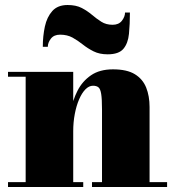

<svg xmlns="http://www.w3.org/2000/svg" viewBox="-20 -747 700 767"><path d="M272.5 -460V-19.5H312.5V0H12V-19.5H82.5V-440.5H12V-460ZM577.5 -319.5V-19.5H647.5V0H347.5V-19.5H387.5V-309.5Q387.5 -351.5 384.2 -371.8Q381 -392 373.2 -398.2Q365.5 -404.5 351.5 -404.5Q335.5 -404.5 321.2 -390Q307 -375.5 296 -350Q285 -324.5 278.8 -291.8Q272.5 -259 272.5 -222.5H255Q255 -261 262.8 -304Q270.5 -347 289.8 -384.8Q309 -422.5 343.5 -446.2Q378 -470 431.5 -470Q487 -470 518.8 -450.5Q550.5 -431 564 -397Q577.5 -363 577.5 -319.5ZM410 -530Q377.5 -530 354 -541.8Q330.5 -553.5 310.8 -569.2Q291 -585 269.8 -596.8Q248.5 -608.5 220 -608.5Q195.5 -608.5 183.2 -592.5Q171 -576.5 171 -560H151Q151 -602.5 159.2 -640.8Q167.5 -679 189 -703Q210.5 -727 250 -727Q284 -727 306.8 -715Q329.5 -703 347.8 -687.5Q366 -672 385 -660Q404 -648 430 -648Q454.5 -648 467 -664.2Q479.5 -680.5 479.5 -697H499Q499 -650 495.2 -612Q491.5 -574 473 -552Q454.5 -530 410 -530Z"/></svg>

Font: Bodoni Moda Black
Style: Regular
Weight: 900
Version: Version 2.005